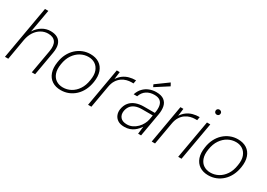

<svg xmlns="http://www.w3.org/2000/svg" viewBox="-2 -1479 3123 2249"><g transform="rotate(30 1560.0 -354.5)"><path d="M28 0 154 -720H199L144 -410Q180 -467 232 -498Q284 -529 343 -529Q401 -529 438.5 -506.5Q476 -484 490.5 -438.5Q505 -393 493 -324L436 0H391L447 -317Q462 -404 432 -446.5Q402 -489 332 -489Q282 -489 238 -463.5Q194 -438 164 -392.5Q134 -347 122 -284L73 0Z M787 12Q717 12 668.5 -20Q620 -52 599.5 -111.5Q579 -171 592 -252Q601 -316 627 -367Q653 -418 692 -454Q731 -490 779.5 -509.5Q828 -529 882 -529Q953 -529 1001.5 -497.5Q1050 -466 1070.5 -407Q1091 -348 1078 -266Q1068 -202 1042.5 -151Q1017 -100 978 -63.5Q939 -27 890.5 -7.5Q842 12 787 12ZM793 -28Q849 -28 899 -55Q949 -82 984.5 -135Q1020 -188 1031 -265Q1044 -340 1025.5 -389.5Q1007 -439 968.5 -464Q930 -489 879 -489Q823 -489 773 -462Q723 -435 687 -382.5Q651 -330 639 -252Q627 -178 645 -128Q663 -78 702 -53Q741 -28 793 -28Z M1152 0 1242 -517H1282L1269 -416Q1296 -457 1330 -481.5Q1364 -506 1405.5 -517.5Q1447 -529 1496 -529L1488 -483H1459Q1431 -483 1398 -474.5Q1365 -466 1334.5 -445Q1304 -424 1281 -388Q1258 -352 1249 -296L1197 0Z M1647 12Q1592 12 1558.5 -9.5Q1525 -31 1511 -66.5Q1497 -102 1503 -142Q1512 -199 1542.5 -236Q1573 -273 1621 -291Q1669 -309 1729 -309H1877Q1888 -366 1881 -406.5Q1874 -447 1847 -468.5Q1820 -490 1769 -490Q1708 -490 1664 -461Q1620 -432 1600 -374H1553Q1570 -426 1603 -460.5Q1636 -495 1680 -512Q1724 -529 1772 -529Q1841 -529 1878 -501Q1915 -473 1925 -425Q1935 -377 1924 -315L1869 0H1829L1841 -101Q1830 -85 1813 -65Q1796 -45 1772.5 -27.5Q1749 -10 1718 1Q1687 12 1647 12ZM1659 -28Q1699 -28 1733.5 -45Q1768 -62 1794.5 -89Q1821 -116 1838 -148.5Q1855 -181 1861 -213L1871 -271H1727Q1670 -271 1633 -255Q1596 -239 1576 -210.5Q1556 -182 1550 -144Q1543 -94 1570.5 -61Q1598 -28 1659 -28ZM1709 -560 1695 -591 1860 -711 1882 -671Z M2013 0 2103 -517H2143L2130 -416Q2157 -457 2191 -481.5Q2225 -506 2266.5 -517.5Q2308 -529 2357 -529L2349 -483H2320Q2292 -483 2259 -474.5Q2226 -466 2195.5 -445Q2165 -424 2142 -388Q2119 -352 2110 -296L2058 0Z M2371 0 2462 -517H2507L2416 0ZM2514 -653Q2500 -653 2490 -662.5Q2480 -672 2480 -688Q2480 -703 2490 -712Q2500 -721 2514 -721Q2528 -721 2538.5 -712Q2549 -703 2549 -688Q2549 -672 2539 -662.5Q2529 -653 2514 -653Z M2782 12Q2712 12 2663.5 -20Q2615 -52 2594.5 -111.5Q2574 -171 2587 -252Q2596 -316 2622 -367Q2648 -418 2687 -454Q2726 -490 2774.5 -509.5Q2823 -529 2877 -529Q2948 -529 2996.5 -497.5Q3045 -466 3065.5 -407Q3086 -348 3073 -266Q3063 -202 3037.5 -151Q3012 -100 2973 -63.5Q2934 -27 2885.5 -7.5Q2837 12 2782 12ZM2788 -28Q2844 -28 2894 -55Q2944 -82 2979.5 -135Q3015 -188 3026 -265Q3039 -340 3020.5 -389.5Q3002 -439 2963.5 -464Q2925 -489 2874 -489Q2818 -489 2768 -462Q2718 -435 2682 -382.5Q2646 -330 2634 -252Q2622 -178 2640 -128Q2658 -78 2697 -53Q2736 -28 2788 -28Z"/></g></svg>

Font: DM Sans 11pt ExtraLight
Style: Italic
Weight: 250
Italic angle: -10°
Version: Version 4.004;gftools[0.9.30]